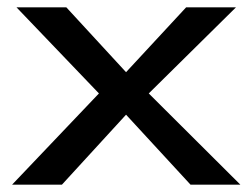

<svg xmlns="http://www.w3.org/2000/svg" viewBox="-20 -504 689 524"><path d="M636 0 386 -249 624 -484H488L324 -307L161 -484H25L250 -249L13 0H149L324 -191L500 0Z"/></svg>

Font: Gamestation Extended
Style: Regular
Weight: 400
Width: 7
Designer: Jonas Hecksher
Foundry: Jonas Hecksher, Playtypeª, e-types AS
Version: Version 1.003